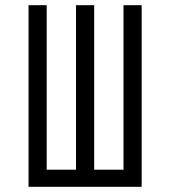

<svg xmlns="http://www.w3.org/2000/svg" viewBox="-20 -720 656 740"><path d="M90 0V-700H160V-66H273V-700H343V-66H456V-700H526V0Z"/></svg>

Font: Overpass Mono Light
Style: Regular
Weight: 300
Monospace: yes
Designer: Delve Withrington, Dave Bailey
Foundry: Delve Fonts LLC
Version: Version 4.000